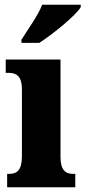

<svg xmlns="http://www.w3.org/2000/svg" viewBox="-20 -786 359 806"><path d="M70 -619V-606H145C204 -644 298 -721 319 -756V-766H157C140 -721 95 -660 70 -619ZM10 0H296V-56H287C256 -56 234 -71 234 -127V-536H4V-480H19C49 -480 72 -465 72 -413V-129C72 -72 51 -56 19 -56H10Z"/></svg>

Font: Noto Serif Ethiopic ExtraCondensed Black
Style: Regular
Weight: 900
Width: 2
Designer: Monotype Design Team
Foundry: Monotype Imaging Inc.
Version: Version 2.102